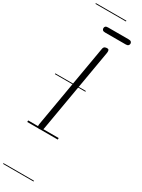

<svg xmlns="http://www.w3.org/2000/svg" viewBox="-417 -1255 1272 1715"><g transform="rotate(30 219.5 -397.0)"><path d="M156 -35Q154.5 -18.5 147.5 -9.5Q140.5 -0.5 121.5 1Q103.5 2 99.2 -7Q95 -16 97 -35L244.5 -891.5Q246 -908 253.2 -917Q260.5 -926 279 -927.5Q297 -928.5 301.5 -919.5Q306 -910.5 303.5 -891.5ZM156 -35Q154.5 -18.5 147.5 -9.5Q140.5 -0.5 121.5 1Q103.5 2 99.2 -7Q95 -16 97 -35L244.5 -891.5Q246 -908 253.2 -917Q260.5 -926 279 -927.5Q297 -928.5 301.5 -919.5Q306 -910.5 303.5 -891.5ZM197.5 -1039.5Q179 -1039.5 171.8 -1047.2Q164.5 -1055 164.5 -1066Q164.5 -1077 171.8 -1084.5Q179 -1092 197.5 -1092H411Q429 -1092 436.5 -1084.5Q444 -1077 444 -1066Q444 -1055.5 436.2 -1047.5Q428.5 -1039.5 411 -1039.5ZM-5 424.5H309.5V432.5H-5ZM-5 -16H309.5V0H-5ZM-5 -501.5H309.5V-493.5H-5ZM-5 -1226H309.5V-1218H-5Z"/></g></svg>

Font: Edu AU VIC WA NT Guides
Style: Regular
Weight: 400
Designer: Tina and Corey Anderson, Eben Sorkin, Mirko Velimirovic
Foundry: Google for Education
Version: Version 1.001